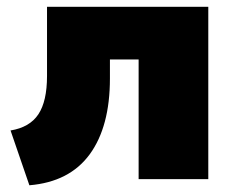

<svg xmlns="http://www.w3.org/2000/svg" viewBox="-20 -530 690 568"><path d="M66.9 18.1 11.2 -144Q67.9 -153.3 93.5 -191.9Q119.1 -230.5 119.1 -305.2V-509.8H596.2V0H390.1V-354H305.2V-297.9Q305.2 -155.3 245.4 -73.5Q185.5 8.3 66.9 18.1Z"/></svg>

Font: Mulish ExtraBlack
Style: Regular
Weight: 1000
Designer: Vernon Adams
Foundry: Vernon Adams
Version: Version 3.603; ttfautohint (v1.8.3)